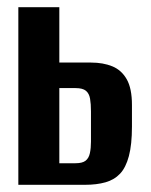

<svg xmlns="http://www.w3.org/2000/svg" viewBox="-20 -514 420 534"><path d="M31 0V-494H145V-340H233Q267 -340 292.5 -329.5Q318 -319 332.5 -293.5Q347 -268 347 -222V-162Q347 -112 338.5 -80Q330 -48 314 -31Q298 -14 273.5 -7Q249 0 216 0ZM145 -60H190Q209 -60 218 -67Q227 -74 230 -88Q233 -102 233 -120V-204Q233 -225 230.5 -239.5Q228 -254 219 -261.5Q210 -269 190 -269H145Z"/></svg>

Font: Alumni Sans
Style: Bold
Weight: 700
Designer: Robert E. Leuschke
Foundry: Robert E. Leuschke
Version: Version 1.018